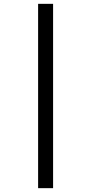

<svg xmlns="http://www.w3.org/2000/svg" viewBox="-20 -889 453 1000"><path d="M178.5 -869H256.5V91H178.5Z"/></svg>

Font: Merriweather 28pt Medium
Style: Italic
Weight: 500
Italic angle: -7.8°
Version: Version 2.101